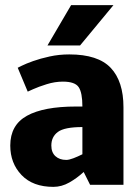

<svg xmlns="http://www.w3.org/2000/svg" viewBox="-20 -720 543 748"><path d="M180 -153Q180 -126 196 -111.5Q212 -97 238 -97Q249 -97 266 -103.5Q283 -110 301 -119V-225Q231 -225 205.5 -206Q180 -187 180 -153ZM188 8Q108 8 64 -38Q20 -84 20 -153Q20 -233 85 -269Q150 -305 276 -305H301Q301 -359 286.5 -380.5Q272 -402 225 -402Q194 -402 162 -392Q130 -382 109 -372.5Q88 -363 88 -363L49 -456Q49 -456 65 -464Q81 -472 109 -482Q137 -492 173.5 -500Q210 -508 250 -508Q362 -508 411.5 -455.5Q461 -403 461 -302V0H331L306 -50Q280 -26 250 -9Q220 8 188 8ZM422 -700 292 -543H165L257 -700Z"/></svg>

Font: Epunda Sans ExtraBold
Style: Regular
Weight: 800
Designer: Simon Atzbach
Foundry: typofactur
Version: Version 2.204; ttfautohint (v1.8.4.7-5d5b)